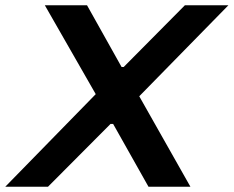

<svg xmlns="http://www.w3.org/2000/svg" viewBox="-48 -708 886 728"><path d="M-28 0 315 -351 122 -688H282L413 -454H421L653 -688H818L480 -343L674 0H515L381 -238H371L134 0Z"/></svg>

Font: Saira SemiExpanded SemiBold
Style: Italic
Weight: 600
Width: 6
Italic angle: -12°
Designer: Hector Gatti with collaboration of the Omnibus-Type team
Foundry: Omnibus-Type
Version: Version 1.101